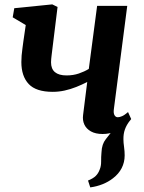

<svg xmlns="http://www.w3.org/2000/svg" viewBox="-20 -586 640 854"><path d="M381.5 247.5 371.5 217Q394 208 405.8 196.5Q417.5 185 423.5 168Q430 152.5 429.8 132.5Q429.5 112.5 431.5 90.5Q433 55 450.5 33.2Q468 11.5 481.5 -6.5L557.5 -49Q542.5 -30 535.5 -10Q528.5 10 529 34Q529 48 531.8 67.5Q534.5 87 534.5 105Q534.5 136 521.2 161.8Q508 187.5 482.5 207Q462 223 436.5 233.2Q411 243.5 381.5 247.5ZM236 -555 211.5 -356Q210.5 -348 209.5 -339.8Q208.5 -331.5 207.8 -324Q207 -316.5 207 -309Q207 -279.5 224.5 -265Q242 -250.5 276 -250.5Q305.5 -250.5 330.5 -259Q355.5 -267.5 375 -279.5L412 -560H546L486.5 -101Q484 -83 489.2 -73.8Q494.5 -64.5 504 -64.5Q511.5 -64.5 522.8 -69.2Q534 -74 549.5 -87.5L563.5 -56.5Q555.5 -44.5 537.2 -28.8Q519 -13 493 -1.5Q467 10 436.5 10Q405 10 384.5 -1.5Q364 -13 355.2 -32Q346.5 -51 349.5 -74L368 -221.5Q345 -209.5 319.2 -199.2Q293.5 -189 267.2 -183.2Q241 -177.5 214.5 -177.5Q140.5 -177.5 107.8 -212.2Q75 -247 75 -310Q75 -324 76.2 -339.2Q77.5 -354.5 79.8 -370.8Q82 -387 84 -402.5L94.5 -474.5L36.5 -509L43.5 -549.5L212.5 -566.5Z"/></svg>

Font: Merriweather 20pt
Style: Bold Italic
Weight: 700
Italic angle: -7.8°
Version: Version 2.101